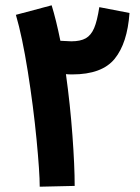

<svg xmlns="http://www.w3.org/2000/svg" viewBox="-20 -702 529 725"><path d="M253 -421Q237 -421 229 -422Q245 -307 253.5 -191Q262 -75 262 0L130 3Q130 -51 118 -175.5Q106 -300 85 -432Q64 -564 40 -646L175 -682Q192 -627 208 -548Q238 -546 249 -546Q284 -546 304 -557.5Q324 -569 335.5 -596Q347 -623 355 -675L469 -653Q461 -539 413 -480Q365 -421 253 -421Z"/></svg>

Font: Noto Sans Arabic Cond
Style: Bold
Weight: 700
Width: 3
Designer: Nadine Chahine
Foundry: Monotype Imaging Inc.
Version: Version 1.001